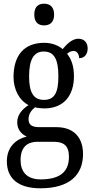

<svg xmlns="http://www.w3.org/2000/svg" viewBox="-20 -777 502 1036"><path d="M218 -640C247 -640 272 -655 272 -698C272 -742 247 -757 218 -757C188 -757 165 -742 165 -698C165 -655 188 -640 218 -640ZM198 239C355 239 428 167 428 54C428 -26 387 -91 283 -91H191C152 -91 134 -104 134 -134C134 -164 152 -185 169 -198C181 -194 205 -192 219 -192C327 -192 379 -265 379 -365C379 -425 363 -460 342 -487C353 -496 363 -502 378 -502C396 -502 407 -483 407 -463C439 -463 453 -488 453 -516C453 -544 437 -568 403 -568C364 -568 334 -530 318 -512C296 -531 261 -546 219 -546C108 -546 53 -476 53 -361C53 -295 84 -235 134 -210C98 -186 73 -157 73 -117C73 -74 99 -52 124 -40C68 -27 17 15 17 93C17 185 77 239 198 239ZM217 -238C161 -238 137 -278 137 -364C137 -454 161 -499 216 -499C273 -499 295 -456 295 -365C295 -277 274 -238 217 -238ZM200 191C121 191 91 146 91 87C91 8 137 -12 182 -12H269C323 -12 352 8 352 69C352 137 318 191 200 191Z"/></svg>

Font: Noto Serif Bengali Condensed
Style: Regular
Weight: 400
Width: 3
Designer: Juan Bruce, Universal Thirst, Indian Type Foundry and the Monotype Design Team.
Foundry: Monotype Imaging Inc.
Version: Version 2.003